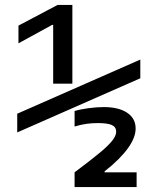

<svg xmlns="http://www.w3.org/2000/svg" viewBox="-20 -755 640 780"><path d="M196 -415V-654H192L55 -579V-651L214 -735H274V-415ZM283 -55Q350 -105 386.5 -135.5Q423 -166 437.5 -185.5Q452 -205 452 -220Q452 -239 434.5 -247Q417 -255 378 -255Q353 -255 331.5 -252Q310 -249 283 -241V-304Q306 -311 339.5 -315.5Q373 -320 401 -320Q462 -320 496.5 -297Q531 -274 531 -233Q531 -214 523 -194Q515 -174 499.5 -152.5Q484 -131 460.5 -107.5Q437 -84 405 -59V-55H535V5H283ZM50 -217V-293L550 -513V-437Z"/></svg>

Font: M PLUS Code Latin Expanded
Style: Regular
Weight: 400
Width: 7
Designer: Coji Morishita
Foundry: UNDERFOREST DESIGN
Version: Version 1.002; ttfautohint (v1.8.3)